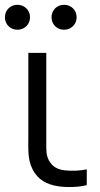

<svg xmlns="http://www.w3.org/2000/svg" viewBox="-50 -756 408 784"><path d="M83.7 -63.3Q75 -80 71 -97.4Q67 -114.8 66.2 -132.3Q65.3 -149.8 65.5 -180Q65.7 -185.8 65.7 -195.7V-540H139V-198.3V-179.2Q138.5 -148.5 140.2 -132Q142 -115.5 150 -100.7Q160.3 -81.8 176.3 -72.3Q192.3 -62.8 215 -60.3Q260.7 -56 304.3 -64.3V0Q278.5 6.5 246 7.5Q213.5 8.5 188.3 4.7Q152.3 -0.5 126.2 -16.5Q100 -32.5 83.7 -63.3ZM160.5 -685.3Q160.5 -699.7 167.2 -711.3Q173.8 -723 185.5 -729.7Q197.2 -736.3 211.7 -736.3Q225.8 -736.3 237.6 -729.7Q249.3 -723 256.1 -711.3Q262.8 -699.7 262.8 -685.3Q262.8 -671.3 256.1 -659.7Q249.3 -648 237.6 -641.3Q225.8 -634.7 211.7 -634.7Q197.2 -634.7 185.5 -641.3Q173.8 -648 167.2 -659.7Q160.5 -671.3 160.5 -685.3ZM-29.8 -685.3Q-29.8 -699.7 -23.2 -711.3Q-16.5 -723 -4.8 -729.7Q6.8 -736.3 21.3 -736.3Q35.5 -736.3 47.2 -729.7Q59 -723 65.8 -711.3Q72.5 -699.7 72.5 -685.3Q72.5 -671.3 65.8 -659.7Q59 -648 47.2 -641.3Q35.5 -634.7 21.3 -634.7Q6.8 -634.7 -4.8 -641.3Q-16.5 -648 -23.2 -659.7Q-29.8 -671.3 -29.8 -685.3Z"/></svg>

Font: Tap Sans
Style: Regular
Weight: 400
Designer: Tap Payments
Foundry: Tap Payments
Version: Version 1.001;Glyphs 3.1.2 (3151)